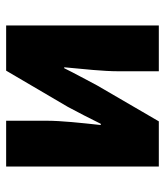

<svg xmlns="http://www.w3.org/2000/svg" viewBox="24 -561 537 625"><g transform="rotate(90 292.5 -248.5)"><path d="M63 0H210L328 -201C343 -229 367 -275 383 -308H387C380 -243 373 -180 373 -131V0H522V-497H375L258 -296C243 -267 218 -222 202 -189H199C205 -253 212 -316 212 -366V-497H63Z"/></g></svg>

Font: Source Sans Pro
Style: Bold
Weight: 700
Designer: Paul D. Hunt
Foundry: Adobe Systems Incorporated
Version: Version 3.006;hotconv 1.0.111;makeotfexe 2.5.65597